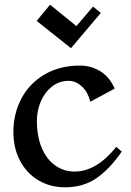

<svg xmlns="http://www.w3.org/2000/svg" viewBox="-20 -785 559 817"><path d="M468 -408 364 -352Q354 -394 328 -417.5Q302 -441 272 -441Q232 -441 201 -416.5Q170 -392 153.5 -353Q137 -314 137 -271Q137 -204 158 -155Q179 -106 215.5 -80.5Q252 -55 298 -55Q390 -55 475 -160L498 -140Q448 -67 391.5 -27.5Q335 12 257 12Q194 12 144 -17.5Q94 -47 65.5 -100.5Q37 -154 37 -224Q37 -301 71 -365.5Q105 -430 169.5 -468Q234 -506 321 -506Q367 -506 406.5 -482Q446 -458 468 -408ZM305 -674 376 -757 409 -730 282 -580 136 -696 193 -765Z"/></svg>

Font: Amita
Style: Bold
Weight: 700
Designer: Eduardo Rodriguez Tunni, Modular Infotech, Brian J. Bonislawsky
Foundry: Eduardo Rodriguez Tunni, Modular Infotech, Brian J. Bonislawsky
Version: Version 1.003